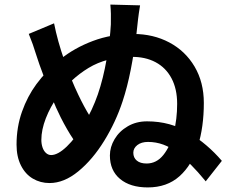

<svg xmlns="http://www.w3.org/2000/svg" viewBox="-20 -798 1017 847"><path d="M589.1 -713.6 586.2 -687.3 582 -648.9Q571.8 -567.4 556.8 -490.7Q541.7 -414.1 521 -351.6Q491 -260 439.9 -177.1Q388.9 -94.2 325.8 -42.4Q262.7 9.5 198.5 9.5Q158.2 9.5 125 -10Q91.8 -29.5 72.4 -68.1Q53 -106.7 53 -160.2Q53 -237.3 77 -305.3Q101.1 -373.3 140.6 -426.8Q185.3 -487.3 246.8 -537Q308.3 -586.7 390.1 -617.4Q471.9 -648.2 568.1 -648.2Q656.2 -648.2 726.9 -610.7Q797.6 -573.2 838.4 -504.2Q879.2 -435.1 879.2 -343.8Q879.2 -238 853.1 -154.1Q827.1 -70.1 771.9 -20.6Q716.6 28.8 631.8 28.8Q554.7 28.8 509.8 -8.4Q464.8 -45.7 464.8 -112.3Q464.8 -149.4 485.5 -184.2Q506.1 -219 543.5 -240.8Q580.8 -262.7 628.7 -262.7Q731.9 -262.7 813.8 -212.3Q895.8 -161.9 958.7 -88.4L887.5 2L882.6 -3.9Q823.7 -75.9 763.5 -123.9Q703.4 -171.9 633.1 -171.9Q603.5 -171.9 585.8 -158Q568.1 -144 568.1 -124.3Q568.1 -102.3 583.5 -89.5Q598.9 -76.7 626.7 -76.7Q670.7 -76.7 700.8 -114.5Q731 -152.3 746.2 -212.4Q761.5 -272.5 761.5 -339.8Q761.5 -405.8 736.6 -452.6Q711.7 -499.5 666.1 -523.7Q620.6 -547.9 559.1 -547.1Q450 -546.4 370.6 -498.3Q291.3 -450.2 233.6 -371.1Q201.9 -326.9 182.1 -276Q162.4 -225.1 162.4 -180.9Q162.4 -163.1 167.6 -147.6Q172.9 -132.1 183 -123Q193.1 -114 205.6 -114Q235.4 -114 274.7 -151.7Q314 -189.5 350.8 -251.1Q387.7 -312.7 411.6 -381.6Q435.5 -451.2 450.6 -538Q465.6 -624.8 469 -690.4Q470.5 -739.3 466.8 -777.8L597.9 -774.4Q591.6 -735.8 589.1 -713.6ZM325.7 -379.4Q350.8 -326.7 375.4 -287Q399.9 -247.3 431.2 -208.3L356.9 -114.7Q329.8 -144.8 303.1 -184.3Q276.4 -223.9 248 -279.8Q226.6 -322 205.8 -374.9Q185.1 -427.7 154.3 -512.5L147 -534.2L138.2 -560.8Q126.2 -601.3 106.9 -648.4L218.5 -695.1Q233.9 -616.9 264.3 -530.3Q294.7 -443.6 325.7 -379.4Z"/></svg>

Font: Min Sans VF VF
Style: Regular
Weight: 400
Designer: Jinseong-Kim, NotoSansCJK, Nunito
Foundry: Jinseong-Kim
Version: Version 1.420;Glyphs 3.1.2 (3151)